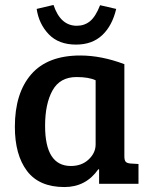

<svg xmlns="http://www.w3.org/2000/svg" viewBox="-20 -742 607 775"><path d="M482 -483V-111Q482 -95 487.5 -89Q493 -83 507 -82L539 -80V0H380V-58L377 -59Q327 13 240 13Q138 13 89 -52Q40 -117 40 -230Q40 -366 106 -442Q172 -518 304 -518Q389 -518 482 -483ZM366 -159V-418Q338 -431 289 -431Q222 -431 192 -377Q162 -323 162 -234Q162 -72 266 -72Q310 -72 338 -98.5Q366 -125 366 -159ZM384 -721 449 -706Q433 -638 392.5 -600Q352 -562 287 -562Q217 -562 177 -603.5Q137 -645 128 -706L196 -722Q224 -638 290 -638Q321 -638 343.5 -656.5Q366 -675 384 -721Z"/></svg>

Font: Bree Serif
Style: Regular
Weight: 400
Designer: Veronika Burian, Jos Scaglione
Foundry: TypeTogether
Version: Version 1.001